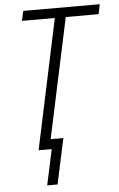

<svg xmlns="http://www.w3.org/2000/svg" viewBox="-60 -755 608 978"><g transform="rotate(-5 244.0 -266.0)"><path d="M194 182 244 -51H179L310 -664H478L488 -714H97L86 -664H254L113 0H180L141 182Z"/></g></svg>

Font: Noto Sans UI SemiCondensed Light
Style: Italic
Weight: 300
Width: 4
Designer: Monotype Design Team
Foundry: Monotype Imaging Inc.
Version: 1.001